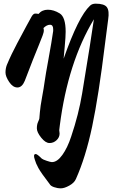

<svg xmlns="http://www.w3.org/2000/svg" viewBox="-20 -738 620 1047"><path d="M303 -28 305 -10Q305 11 288.5 26.5Q272 42 250 42Q228 42 204.5 12.5Q181 -17 181 -38Q181 -59 187.5 -73Q194 -87 194.5 -91.5Q195 -96 197.5 -126.5Q200 -157 209.5 -208.5Q219 -260 223.5 -293.5Q228 -327 245 -419.5Q262 -512 270 -569V-579Q270 -603 252.5 -603Q235 -603 217 -585Q219 -581 219 -569Q219 -557 192 -492.5Q165 -428 115 -297Q100 -261 75 -261Q50 -261 30 -291Q10 -321 10 -342.5Q10 -364 17 -383Q42 -443 74 -502.5Q106 -562 124.5 -597Q143 -632 152.5 -648Q162 -664 172 -664Q182 -664 190 -662Q209 -685 241 -685Q273 -685 305.5 -665Q338 -645 338 -565Q338 -537 333 -484.5Q328 -432 327 -418Q408 -649 471 -707Q482 -718 502 -718Q549 -718 563 -698.5Q577 -679 570 -633Q567 -615 553 -502Q518 -216 482.5 -48Q447 120 394 238Q385 259 358 274Q331 289 312 289Q293 289 274.5 282.5Q256 276 251 266Q204 205 189.5 178.5Q175 152 170 133Q159 102 175 102Q183 102 208 127Q214 132 235 139Q256 146 263 146Q292 146 320 107Q348 68 368 7Q409 -114 428 -229Q478 -532 492 -633Q350 -397 306 -53Z"/></svg>

Font: Devonshire
Style: Regular
Weight: 400
Designer: Astigmatic (AOETI)
Foundry: Astigmatic (AOETI)
Version: Version 1.001